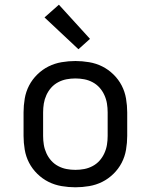

<svg xmlns="http://www.w3.org/2000/svg" viewBox="-20 -787 640 815"><path d="M300 8Q271 8 241.5 3Q212 -2 186 -15Q160 -28 138.5 -49Q117 -70 103.5 -96Q90 -122 85 -151.5Q80 -181 80 -210V-310Q80 -339 85 -368.5Q90 -398 103.5 -424Q117 -450 138.5 -471Q160 -492 186 -505Q212 -518 241.5 -523Q271 -528 300 -528Q329 -528 358.5 -523Q388 -518 414 -505Q440 -492 461.5 -471Q483 -450 496.5 -424Q510 -398 515 -368.5Q520 -339 520 -310V-210Q520 -181 515 -151.5Q510 -122 496.5 -96Q483 -70 461.5 -49Q440 -28 414 -15Q388 -2 358.5 3Q329 8 300 8ZM300 -66Q319 -66 337.5 -69.5Q356 -73 373 -82Q390 -91 402.5 -105Q415 -119 423 -136.5Q431 -154 434 -172.5Q437 -191 437 -210V-310Q437 -329 434 -347.5Q431 -366 423 -383.5Q415 -401 402.5 -415Q390 -429 373 -438Q356 -447 337.5 -450.5Q319 -454 300 -454Q281 -454 262.5 -450.5Q244 -447 227 -438Q210 -429 197.5 -415Q185 -401 177 -383.5Q169 -366 166 -347.5Q163 -329 163 -310V-210Q163 -191 166 -172.5Q169 -154 177 -136.5Q185 -119 197.5 -105Q210 -91 227 -82Q244 -73 262.5 -69.5Q281 -66 300 -66ZM313 -578 169 -713 230 -767 362 -622Z"/></svg>

Font: R Plex Mono
Style: Regular
Weight: 400
Monospace: yes
Designer: Belleve Invis
Foundry: Belleve Invis
Version: Version 31.8.0